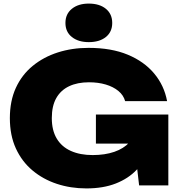

<svg xmlns="http://www.w3.org/2000/svg" viewBox="-20 -1034 1010 1071"><path d="M839 -324Q836 -258 812 -196.5Q788 -135 742 -86.5Q696 -38 626 -10.5Q556 17 462 17Q374 17 297 -8.5Q220 -34 161 -83.5Q102 -133 68.5 -206Q35 -279 35 -375Q35 -471 68.5 -544Q102 -617 162.5 -666.5Q223 -716 302.5 -741.5Q382 -767 474 -767Q601 -767 692.5 -729Q784 -691 840 -624Q896 -557 912 -470H678Q669 -503 640.5 -526.5Q612 -550 570 -562.5Q528 -575 476 -575Q412 -575 365.5 -553Q319 -531 294 -487Q269 -443 269 -375Q269 -307 296.5 -261Q324 -215 375.5 -192Q427 -169 497 -169Q565 -169 617.5 -187Q670 -205 702 -240Q734 -275 740 -327ZM515 -233V-395H919V0H756L722 -292L765 -233ZM475 -799Q417 -799 381 -827.5Q345 -856 345 -906Q345 -956 381 -985Q417 -1014 475 -1014Q535 -1014 570.5 -985Q606 -956 606 -906Q606 -856 570.5 -827.5Q535 -799 475 -799Z"/></svg>

Font: Unbounded ExtraBold
Style: Regular
Weight: 800
Designer: Luke Prowse, Jean-Baptiste Morizot, Fátima Lázaro, Florian Runge
Foundry: NaN
Version: Version 1.701;gftools[0.9.28.dev5+ged2979d]